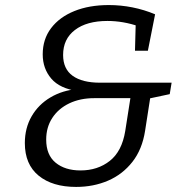

<svg xmlns="http://www.w3.org/2000/svg" viewBox="-20 -727 727 756"><path d="M279.6 9Q186.5 9 132.2 -35.3Q77.8 -79.7 77.8 -163.7Q77.8 -222.7 104.5 -269Q131.2 -315.4 178.7 -343.5Q226.2 -371.7 287.2 -376.7L288.2 -368Q215.6 -378 181.9 -417.5Q148.2 -457 148.2 -513Q148.2 -572.7 181.2 -616.2Q214.2 -659.7 272.7 -683.4Q331.3 -707.1 408.3 -707.1Q455.6 -707.1 501.7 -697.9Q547.7 -688.7 590.7 -670.7L562.3 -527.3H511.5L514.4 -635.5L527.8 -622.8Q465.2 -644.5 402.9 -644.5Q321.7 -644.5 275.1 -609Q228.5 -573.6 228.5 -510.6Q228.5 -455.4 266.3 -428.4Q304.1 -401.4 373.6 -401.4H655.7L648.3 -356.3L560.4 -337.6L573.4 -354L551.4 -212.7Q540.1 -139 501.4 -89.7Q462.7 -40.3 405.5 -15.7Q348.3 9 279.6 9ZM297 -55.9Q364.6 -55.9 412.3 -93.5Q460.1 -131.1 473.1 -211L495.4 -353.2L509.1 -340.5H350.9Q295.7 -340.5 252.9 -320.1Q210.1 -299.6 186 -262.8Q161.9 -226 161.9 -177.4Q161.9 -116.8 199 -86.4Q236.1 -55.9 297 -55.9Z"/></svg>

Font: Bitter Thin
Style: Italic
Weight: 100
Italic angle: -9°
Designer: Sol Matas, and Bitter project Authors
Foundry: Sol Matas
Version: Version 2.002